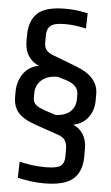

<svg xmlns="http://www.w3.org/2000/svg" viewBox="-56 -733 516 889"><g transform="rotate(5 201.5 -288.0)"><path d="M271 -46Q271 -72 262 -87Q253 -102 230 -110L123 -147Q64 -167 39.5 -195Q15 -223 15 -268V-292Q15 -318 22.5 -340.5Q30 -363 43 -380Q56 -397 74 -407.5Q92 -418 113 -421Q83 -432 64 -460Q45 -488 45 -528V-556Q45 -625 82.5 -660Q120 -695 212 -695Q236 -695 259.5 -692.5Q283 -690 316 -683L314 -612Q288 -618 264 -621Q240 -624 216 -624Q167 -624 149.5 -609.5Q132 -595 132 -564V-531Q132 -510 141 -497.5Q150 -485 173 -476L280 -435Q338 -413 363 -383Q388 -353 388 -315V-284Q388 -239 363.5 -205.5Q339 -172 294 -163Q323 -152 340.5 -124.5Q358 -97 358 -59V-21Q358 49 318 84Q278 119 183 119Q149 119 121 115Q93 111 60 104L62 29Q88 35 117 39.5Q146 44 183 44Q235 44 253 31Q271 18 271 -13ZM203 -378Q153 -377 127.5 -353Q102 -329 102 -294V-269Q102 -252 114.5 -240Q127 -228 163 -216L209 -201Q255 -203 278 -225.5Q301 -248 301 -282V-305Q301 -349 240 -367Z"/></g></svg>

Font: Ropa Sans
Style: Regular
Weight: 400
Designer: Botio Nikoltchev
Foundry: Botjo Nikoltchev
Version: Version 1.002